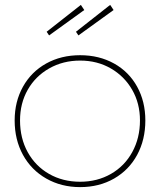

<svg xmlns="http://www.w3.org/2000/svg" viewBox="-20 -756 655 786"><path d="M40 -263Q40 -340 74 -401Q108 -462 169 -496Q230 -530 308 -530Q386 -530 447 -496Q508 -462 541.5 -401Q575 -340 575 -263Q575 -184 541.5 -122Q508 -60 447 -25Q386 10 308 10Q231 10 169.5 -25Q108 -60 74 -122Q40 -184 40 -263ZM553 -263Q553 -333 521 -388.5Q489 -444 433.5 -476Q378 -508 308 -508Q238 -508 181.5 -476Q125 -444 93.5 -388.5Q62 -333 62 -263Q62 -190 93.5 -133Q125 -76 181 -44Q237 -12 308 -12Q378 -12 434 -44Q490 -76 521.5 -133.5Q553 -191 553 -263ZM291 -626 431 -736 445 -715 301 -611ZM171 -626 311 -736 325 -715 181 -611Z"/></svg>

Font: Easer Grotesk Variable
Style: Regular
Weight: 400
Designer: Boardeaser, Bonnie Shaver-Troup, Thomas Jockin
Foundry: Lexend
Version: Version 1.001;Glyphs 3.1.2 (3151)